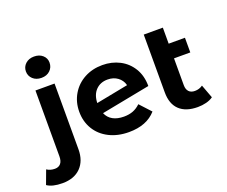

<svg xmlns="http://www.w3.org/2000/svg" viewBox="-244 -1030 1746 1474"><g transform="rotate(-20 628.5 -292.5)"><path d="M-93 172 -51 59Q-24 78 15 78Q45 78 62 58.5Q79 39 79 0V-538H235V-1Q235 93 181.5 147.5Q128 202 32 202Q-50 202 -93 172ZM60 -700Q60 -737 87 -762Q114 -787 157 -787Q200 -787 227 -763Q254 -739 254 -703Q254 -664 227 -638.5Q200 -613 157 -613Q114 -613 87 -638Q60 -663 60 -700Z M785 -169 868 -79Q792 8 646 8Q555 8 485 -27.5Q415 -63 377 -126Q339 -189 339 -269Q339 -348 376.5 -411.5Q414 -475 479.5 -510.5Q545 -546 627 -546Q704 -546 767 -513.5Q830 -481 867.5 -419.5Q905 -358 905 -274L507 -197Q524 -157 560.5 -137Q597 -117 650 -117Q692 -117 724.5 -129.5Q757 -142 785 -169ZM492 -285 754 -336Q743 -378 709 -403Q675 -428 627 -428Q568 -428 531 -390Q494 -352 492 -285Z M1334 -26Q1311 -9 1277.5 -0.5Q1244 8 1208 8Q1111 8 1059 -41Q1007 -90 1007 -185V-657H1163V-526H1296V-406H1163V-187Q1163 -153 1180 -134.5Q1197 -116 1229 -116Q1265 -116 1293 -136Z"/></g></svg>

Font: Montserrat Alternates
Style: Bold
Weight: 700
Designer: Julieta Ulanovsky
Foundry: Julieta Ulanovsky
Version: Version 7.200